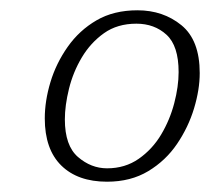

<svg xmlns="http://www.w3.org/2000/svg" viewBox="-20 -740 408 373"><path d="M188 -387Q131 -387 99 -418.5Q67 -450 67 -510Q67 -544 78 -580.5Q89 -617 111.5 -649Q134 -681 167.5 -700.5Q201 -720 247 -720Q297 -720 332.5 -691Q368 -662 368 -598Q368 -566 357 -529.5Q346 -493 324 -460.5Q302 -428 268 -407.5Q234 -387 188 -387ZM188 -413Q223 -413 249.5 -431.5Q276 -450 293 -478.5Q310 -507 318.5 -539.5Q327 -572 327 -600Q327 -651 303.5 -672.5Q280 -694 245 -694Q208 -694 182 -675.5Q156 -657 139 -628.5Q122 -600 114 -567.5Q106 -535 106 -508Q106 -457 131.5 -435Q157 -413 188 -413Z"/></svg>

Font: Noto Serif ExtraLight
Style: Italic
Weight: 200
Italic angle: -12°
Designer: Monotype Design Team
Foundry: Monotype Imaging Inc.
Version: Version 2.014; ttfautohint (v1.8.4.7-5d5b)